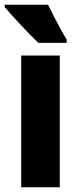

<svg xmlns="http://www.w3.org/2000/svg" viewBox="-38 -786 323 806"><path d="M213 0H51V-553H213ZM164 -766Q173 -747 188 -717.5Q203 -688 218 -661Q233 -634 242 -620V-606H123Q111 -617 91.5 -637Q72 -657 50.5 -680Q29 -703 10.5 -723.5Q-8 -744 -18 -756V-766Z"/></svg>

Font: Noto Sans Khmer UI ExtraCondensed Black
Style: Regular
Weight: 900
Width: 2
Designer: Danh Hong and the Monotype Design Team
Foundry: Monotype Imaging Inc.
Version: Version 2.002; ttfautohint (v1.8.4.7-5d5b)